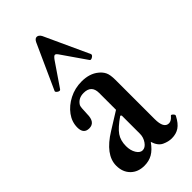

<svg xmlns="http://www.w3.org/2000/svg" viewBox="-224 -741 804 804"><g transform="rotate(-45 178.0 -339.5)"><path d="M115 11Q77 11 54 -12Q31 -35 31 -73Q31 -137 119 -191L196 -239V-339Q196 -385 150 -385Q118 -385 103 -360Q99 -353 98 -312Q98 -263 62 -263Q29 -263 29 -301Q29 -334 49.5 -362Q70 -390 104 -407.5Q138 -425 178 -425Q225 -425 254 -401Q268 -390 275.5 -375Q283 -360 283 -329V-97Q283 -42 313 -42Q327 -42 341 -59Q344 -63 351.5 -55.5Q359 -48 355 -43Q340 -14 321.5 -1.5Q303 11 277 11Q257 11 235.5 1Q214 -9 204 -41Q184 -13 163 -1Q142 11 115 11ZM155 -40Q171 -40 183.5 -58Q196 -76 196 -97V-205L191 -209Q149 -180 133.5 -157.5Q118 -135 118 -102Q118 -76 129 -58Q140 -40 155 -40ZM91 -465Q86 -459 76.5 -465.5Q67 -472 70 -477L160 -676Q167 -690 177 -690Q188 -690 196 -676L287 -478Q289 -471 279 -465Q269 -459 265 -465L193 -569Q184 -583 178 -583Q172 -583 162 -569Z"/></g></svg>

Font: Junicode Two Beta Condensed Medium
Style: Regular
Weight: 500
Width: 3
Designer: Peter S. Baker
Foundry: Briery Creek Software
Version: Version 1.053; ttfautohint (v1.8.4)